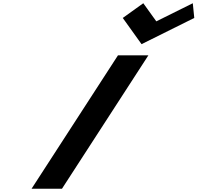

<svg xmlns="http://www.w3.org/2000/svg" viewBox="-20 -1167 1221 1187"><path d="M865.9 -1147 739 -1056 855.1 -894 1181 -1056 1171.9 -1147 946.4 -1035ZM897.4 -825H709.4L175 0H363Z"/></svg>

Font: Hussar
Style: BdWodka
Weight: 700
Foundry: Cannot Into Space Fonts
Version: Version 2.00